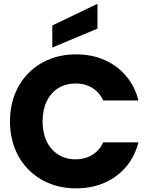

<svg xmlns="http://www.w3.org/2000/svg" viewBox="-20 -1000 802 1025"><path d="M33.3 -352.2Q33.3 -430.7 59 -496.2Q84.6 -561.8 131.8 -609.5Q178.9 -657.3 243.7 -683.5Q308.4 -709.8 385.7 -709.8Q469.8 -709.8 537.5 -680Q605.2 -650.2 652.4 -595.2Q699.6 -540.3 719.2 -463.8H531Q517.2 -494 495 -514Q472.8 -534 444.7 -544.2Q416.6 -554.3 383.5 -554.3Q331.5 -554.3 291.5 -529.7Q251.5 -505 229.4 -459.6Q207.4 -414.3 207.4 -352.2Q207.4 -290.5 229.4 -244.9Q251.5 -199.3 291.5 -174.4Q331.5 -149.5 383.5 -149.5Q416.6 -149.5 444.7 -159.7Q472.8 -169.8 495 -189.9Q517.2 -209.9 531 -240H719.2Q699.6 -164.1 652.4 -108.9Q605.2 -53.7 537.5 -24.1Q469.8 5.5 385.7 5.5Q308.4 5.5 243.7 -20.8Q178.9 -47.1 131.8 -94.8Q84.6 -142.6 59 -208.1Q33.3 -273.6 33.3 -352.2ZM259.2 -864 500.3 -979.6V-847.2L259.2 -746.2Z"/></svg>

Font: Poppins Variable
Style: Regular
Weight: 100
Designer: Jonny Pinhorn
Foundry: Indian Type Foundry
Version: Version 6.000